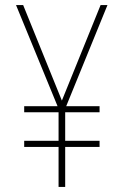

<svg xmlns="http://www.w3.org/2000/svg" viewBox="-20 -734 487 754"><path d="M223 -339 375 -714H402L240 -317H371V-293H236V-181H371V-157H236V0H210V-157H75V-181H210V-293H75V-317H206L43 -714H71Z"/></svg>

Font: Noto Sans Khmer Condensed Thin
Style: Regular
Weight: 100
Width: 3
Designer: Danh Hong and the Monotype Design Team
Foundry: Monotype Imaging Inc.
Version: Version 2.004; ttfautohint (v1.8.4.7-5d5b)